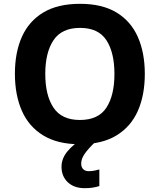

<svg xmlns="http://www.w3.org/2000/svg" viewBox="-20 -745 836 1005"><path d="M738 -358Q738 -247 701.5 -164.5Q665 -82 589.5 -36Q514 10 398 10Q282 10 206.5 -36Q131 -82 94.5 -165Q58 -248 58 -359Q58 -470 94.5 -552Q131 -634 206.5 -679.5Q282 -725 399 -725Q515 -725 590 -679.5Q665 -634 701.5 -551.5Q738 -469 738 -358ZM217 -358Q217 -246 260 -181.5Q303 -117 398 -117Q495 -117 537 -181.5Q579 -246 579 -358Q579 -470 537 -534.5Q495 -599 399 -599Q303 -599 260 -534.5Q217 -470 217 -358ZM405 111Q405 131 416 141Q427 151 444 151Q460 151 475 148Q490 145 500 142V229Q484 234 466 237Q448 240 424 240Q368 240 335 209Q302 178 302 128Q302 84 334 46Q366 8 412 -17L477 0Q443 32 424 59Q405 86 405 111Z"/></svg>

Font: BC Sans
Style: Bold
Weight: 700
Designer: Monotype Design Team
Province of B.C.
Foundry: Monotype Imaging Inc.
Version: Version 2.000;GOOG;noto-source:20170915:90ef993387c0